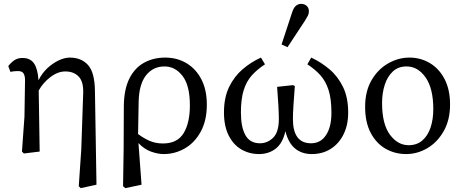

<svg xmlns="http://www.w3.org/2000/svg" viewBox="-20 -787 2397 997"><path d="M389 180 402 -11 412 -304Q414 -363 388.5 -389.5Q363 -416 319 -416Q280 -416 241.5 -386.5Q203 -357 181 -317L186 0L104 10L94 0L107 -181L110 -370Q110 -393 102.5 -405.5Q95 -418 73 -418Q63 -418 53.5 -417Q44 -416 34 -414L23 -444Q38 -463 55 -474.5Q72 -486 97 -486Q137 -486 156.5 -458Q176 -430 180 -370Q198 -407 226 -433Q254 -459 285 -473.5Q316 -488 343 -488Q402 -488 437 -449.5Q472 -411 473 -313L481 172L399 190Z M700 -259 697 -91Q729 -67 759.5 -54.5Q790 -42 826 -42Q901 -42 933.5 -95.5Q966 -149 966 -240Q966 -343 928 -392.5Q890 -442 834 -442Q775 -442 738.5 -396Q702 -350 700 -259ZM619 180 622 -12 623 -237Q624 -323 651.5 -378.5Q679 -434 727.5 -461Q776 -488 838 -488Q900 -488 949 -458.5Q998 -429 1026 -374.5Q1054 -320 1054 -244Q1054 -161 1022.5 -103.5Q991 -46 940 -16.5Q889 13 830 13Q799 13 763.5 0Q728 -13 699 -44L715 172L631 190Z M1325 13Q1274 13 1232.5 -11.5Q1191 -36 1167 -84.5Q1143 -133 1143 -203Q1143 -281 1170 -336Q1197 -391 1240.5 -428Q1284 -465 1335 -488L1356 -453Q1316 -427 1288 -396Q1260 -365 1245.5 -319Q1231 -273 1231 -202Q1231 -127 1254.5 -85Q1278 -43 1330 -43Q1369 -43 1398.5 -72Q1428 -101 1428 -169Q1428 -221 1419 -336L1502 -345L1511 -340Q1507 -289 1504 -243Q1501 -197 1501 -169Q1501 -43 1595 -43Q1645 -43 1673 -85.5Q1701 -128 1701 -201Q1701 -274 1686 -320Q1671 -366 1643.5 -396.5Q1616 -427 1576 -453L1596 -488Q1646 -465 1690 -428Q1734 -391 1761 -336Q1788 -281 1788 -202Q1788 -138 1764 -89.5Q1740 -41 1697.5 -14Q1655 13 1599 13Q1547 13 1512 -16Q1477 -45 1462 -106Q1448 -43 1411.5 -15Q1375 13 1325 13ZM1442 -556 1498 -726Q1506 -749 1518 -758Q1530 -767 1543 -767Q1561 -767 1572.5 -756.5Q1584 -746 1584 -729Q1584 -716 1579 -706Q1574 -696 1562 -677L1473 -542Z M2089 13Q2031 13 1982.5 -14.5Q1934 -42 1905 -97Q1876 -152 1876 -232Q1876 -313 1909 -370Q1942 -427 1995 -457.5Q2048 -488 2106 -488Q2164 -488 2212 -459.5Q2260 -431 2288.5 -376.5Q2317 -322 2317 -244Q2317 -164 2284 -106Q2251 -48 2199 -17.5Q2147 13 2089 13ZM2102 -33Q2145 -33 2173.5 -58Q2202 -83 2216 -125.5Q2230 -168 2230 -220Q2230 -328 2190 -385Q2150 -442 2091 -442Q2048 -442 2020 -416Q1992 -390 1978 -347Q1964 -304 1964 -252Q1964 -143 2004.5 -88Q2045 -33 2102 -33Z"/></svg>

Font: Source Serif Pro
Style: Regular
Weight: 400
Designer: Frank Grießhammer
Foundry: Adobe Systems Incorporated
Version: Version 3.001;hotconv 1.0.111;makeotfexe 2.5.65597